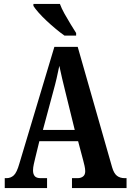

<svg xmlns="http://www.w3.org/2000/svg" viewBox="-20 -951 660 971"><path d="M4 0V-50H13Q34 -50 49.5 -64Q65 -78 78 -124L255 -714H373L547 -105Q556 -74 571.5 -62Q587 -50 611 -50H620V0H344V-50H372Q389 -50 400 -58.5Q411 -67 411 -85Q411 -97 407.5 -112.5Q404 -128 401 -139L375 -237H179L158 -151Q155 -139 151 -121Q147 -103 147 -89Q147 -71 155.5 -60.5Q164 -50 186 -50H218V0ZM197 -294H358L311 -485Q302 -522 294 -555Q286 -588 280 -618Q274 -588 266.5 -555.5Q259 -523 250 -491ZM306 -771Q286 -785 262.5 -804.5Q239 -824 215.5 -846Q192 -868 174.5 -888Q157 -908 149 -921V-931H283Q291 -909 306 -882Q321 -855 337 -829Q353 -803 365 -784V-771Z"/></svg>

Font: Noto Serif Ethiopic ExtraCondensed
Style: Bold
Weight: 700
Width: 2
Designer: Monotype Design Team
Foundry: Monotype Imaging Inc.
Version: Version 2.102; ttfautohint (v1.8.4.7-5d5b)